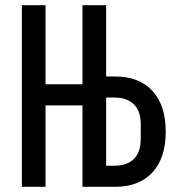

<svg xmlns="http://www.w3.org/2000/svg" viewBox="-20 -718 680 738"><path d="M297 -313H155V0H64V-698H155V-394H297V-698H388V-424H423Q515 -424 566 -368.5Q617 -313 617 -212Q617 -111 566 -55.5Q515 0 423 0H297ZM420 -81Q468 -81 494.5 -107Q521 -133 521 -184V-240Q521 -291 494.5 -317Q468 -343 420 -343H388V-81Z"/></svg>

Font: Writer
Style: Regular
Weight: 400
Monospace: yes
Designer: Mike Abbink, Paul van der Laan, Pieter van Rosmalen
Foundry: Bold Monday
Version: Version 2.001 2020